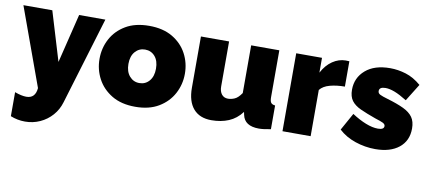

<svg xmlns="http://www.w3.org/2000/svg" viewBox="-72 -790 2849 1276"><g transform="rotate(10 1353.0 -151.5)"><path d="M44 53Q90 70 122 70Q183 70 189 0L-2 -526H193L293 -195L374 -526H551L373 63Q358 114 324 152.5Q290 191 243 212.5Q196 234 142 234Q91 234 44 215Z M846 10Q752 10 688 -28.5Q624 -67 591 -129Q558 -191 558 -263Q558 -336 591 -398Q624 -460 688 -498Q752 -536 846 -536Q940 -536 1004 -498Q1068 -460 1101 -398Q1134 -336 1134 -263Q1134 -191 1101 -129Q1068 -67 1004 -28.5Q940 10 846 10ZM753 -263Q753 -211 779.5 -180.5Q806 -150 846 -150Q887 -150 913 -180.5Q939 -211 939 -263Q939 -316 913 -346Q887 -376 846 -376Q806 -376 779.5 -346Q753 -316 753 -263Z M1196 -180V-526H1386V-223Q1386 -189 1401.5 -169.5Q1417 -150 1444 -150Q1466 -150 1489 -160Q1512 -170 1535 -204V-526H1725V-210Q1725 -183 1733 -172.5Q1741 -162 1761 -160V0Q1712 10 1681 10Q1584 10 1569 -63L1565 -82Q1528 -33 1476.5 -11.5Q1425 10 1360 10Q1281 10 1238.5 -39Q1196 -88 1196 -180Z M2196 -364Q2141 -364 2096 -352Q2051 -340 2029 -312V0H1839V-526H2013V-426Q2041 -479 2083 -507.5Q2125 -536 2172 -536Q2191 -536 2196 -535Z M2466 10Q2397 10 2330.5 -12.5Q2264 -35 2218 -78L2283 -195Q2332 -163 2377.5 -145Q2423 -127 2460 -127Q2501 -127 2501 -151Q2501 -164 2484.5 -172Q2468 -180 2432 -191Q2370 -213 2328.5 -232Q2287 -251 2266.5 -278.5Q2246 -306 2246 -352Q2246 -433 2306 -485Q2366 -537 2472 -537Q2525 -537 2578.5 -520.5Q2632 -504 2682 -461L2610 -345Q2560 -376 2525.5 -389Q2491 -402 2464 -402Q2422 -402 2422 -374Q2422 -359 2438 -351Q2454 -343 2489 -333Q2557 -313 2600 -292.5Q2643 -272 2663.5 -243Q2684 -214 2684 -167Q2684 -84 2625.5 -37Q2567 10 2466 10Z"/></g></svg>

Font: Raleway Black
Style: Regular
Weight: 900
Designer: Matt McInerney, Pablo Impallari, Rodrigo Fuenzalida
Foundry: Matt McInerney, Pablo Impallari, Rodrigo Fuenzalida
Version: Version 4.026